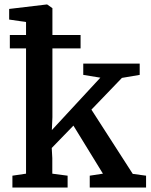

<svg xmlns="http://www.w3.org/2000/svg" viewBox="-20 -839 677 859"><path d="M35.5 0V-53L96.5 -62V-740.5L21 -751.5V-799L189 -819H191L214.5 -802.5V-314.5L212 -257L429 -491.5L352.5 -504V-554.5H605V-504L525.5 -490.5L389 -348.5L574 -61L633.5 -53V0H381.5V-53L440.5 -62L308.5 -277L211.5 -177L214 -131.5V-62L282.5 -53V0ZM24 -682.5H340.5V-622.5H24Z"/></svg>

Font: Merriweather 20pt SemiBold
Style: Regular
Weight: 600
Version: Version 2.100